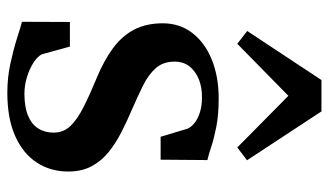

<svg xmlns="http://www.w3.org/2000/svg" viewBox="-202 -662 876 511"><g transform="rotate(90 235.5 -407.0)"><path d="M227.5 11Q187.5 11 150.5 3Q113.5 -5 84.2 -14.2Q55 -23.5 38.5 -28L39 -155.5H104.5L125 -81Q130.5 -69.5 147 -58.8Q163.5 -48 185.8 -41.2Q208 -34.5 230 -34.5Q265 -34.5 288 -44Q311 -53.5 322.2 -71Q333.5 -88.5 333.5 -112Q333.5 -138.5 315.8 -157Q298 -175.5 265.2 -192Q232.5 -208.5 186.5 -227.5Q141 -246.5 108.8 -270.2Q76.5 -294 59.5 -326.2Q42.5 -358.5 42.5 -402.5Q42.5 -447.5 68 -481Q93.5 -514.5 138.8 -533Q184 -551.5 242.5 -551.5Q286.5 -551.5 318 -545.2Q349.5 -539 371 -531.8Q392.5 -524.5 406.5 -521.5L405.5 -397H344.5L323 -468.5Q318.5 -479 306.8 -488Q295 -497 278 -502Q261 -507 240.5 -507Q213.5 -507.5 191.8 -498.8Q170 -490 157.2 -473.8Q144.5 -457.5 144.5 -434Q144.5 -403.5 162.2 -383.8Q180 -364 208.5 -350Q237 -336 269 -322Q301 -308.5 331 -293.2Q361 -278 385 -258.8Q409 -239.5 423 -213.2Q437 -187 437 -151Q437 -104 413.2 -67.5Q389.5 -31 342.8 -10Q296 11 227.5 11ZM97 -601 63 -627.5 193.5 -825H277L407 -627L373 -601L235.5 -737Z"/></g></svg>

Font: Merriweather 60pt SemiBold
Style: Regular
Weight: 600
Version: Version 2.100